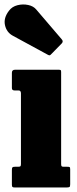

<svg xmlns="http://www.w3.org/2000/svg" viewBox="-42 -828 338 848"><path d="M40 -428.5H22.5Q10.5 -428.5 10.5 -439V-506.5Q10.5 -520 24.5 -520H216.5Q223.5 -520 225.8 -518.5Q228 -517 228 -510V-104Q228 -97 229.8 -94.2Q231.5 -91.5 238.5 -91.5H254.5Q263 -91.5 265.5 -90Q268 -88.5 268 -80V-14.5Q268 -4.5 265 -2.2Q262 0 251.5 0H23.5Q15.5 0 13 -2.2Q10.5 -4.5 10.5 -12.5V-77Q10.5 -86.5 13 -89Q15.5 -91.5 24.5 -91.5H38Q45.5 -91.5 48 -93.5Q50.5 -95.5 50.5 -103.5V-415.5Q50.5 -428.5 40 -428.5ZM169.5 -586 15 -670Q-13 -685 -20 -717Q-27 -749 -2 -781Q11.5 -799 35.2 -805Q59 -811 82.5 -806Q106 -801 118.5 -785.5L230.5 -654.5Q239 -645.5 231 -636.5L184.5 -589Q180.5 -584.5 177.8 -583.8Q175 -583 169.5 -586Z"/></svg>

Font: Besley* Condensed Heavy
Style: Regular
Weight: 800
Width: 3
Designer: Owen Earl
Foundry: indestructible type*
Version: Version 3.000; ttfautohint (v1.8.3)